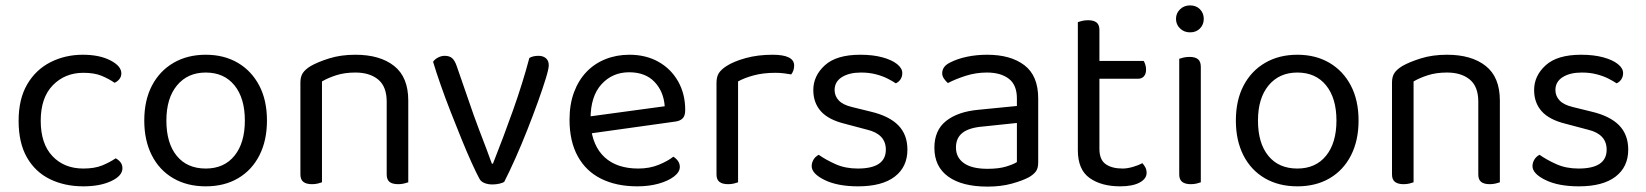

<svg xmlns="http://www.w3.org/2000/svg" viewBox="-20 -678 6104 712"><path d="M289 -408Q221 -408 176 -362Q131 -316 131 -230Q131 -145 174.5 -99Q218 -53 289 -53Q331 -53 359 -64.5Q387 -76 409 -91Q420 -85 427 -76Q434 -67 434 -54Q434 -26 392.5 -6.5Q351 13 289 13Q220 13 165.5 -13.5Q111 -40 80 -94Q49 -148 49 -230Q49 -311 81 -365.5Q113 -420 167.5 -447.5Q222 -475 287 -475Q349 -475 389.5 -454Q430 -433 430 -406Q430 -394 423 -385Q416 -376 405 -371Q383 -386 356.5 -397Q330 -408 289 -408Z M970 -231Q970 -157 942 -102Q914 -47 863 -17Q812 13 743 13Q674 13 622.5 -17Q571 -47 543 -102Q515 -157 515 -231Q515 -306 543.5 -360.5Q572 -415 623.5 -445Q675 -475 743 -475Q811 -475 862 -445Q913 -415 941.5 -360.5Q970 -306 970 -231ZM743 -409Q676 -409 636.5 -361.5Q597 -314 597 -231Q597 -147 635.5 -100Q674 -53 743 -53Q811 -53 849.5 -100.5Q888 -148 888 -231Q888 -314 849.5 -361.5Q811 -409 743 -409Z M1494 -305V-203H1414V-301Q1414 -357 1382.5 -383Q1351 -409 1298 -409Q1258 -409 1227 -399Q1196 -389 1174 -376V-203H1094V-372Q1094 -393 1102.5 -406.5Q1111 -420 1132 -433Q1158 -448 1201 -461.5Q1244 -475 1298 -475Q1389 -475 1441.5 -433.5Q1494 -392 1494 -305ZM1094 -258H1174V-2Q1169 0 1159 2.5Q1149 5 1137 5Q1116 5 1105 -3.5Q1094 -12 1094 -31ZM1414 -258H1494V-2Q1489 0 1478.5 2.5Q1468 5 1457 5Q1435 5 1424.5 -3.5Q1414 -12 1414 -31Z M1977 -471Q1994 -471 2004.5 -462Q2015 -453 2015 -436Q2015 -423 2004 -387Q1993 -351 1975 -301Q1957 -251 1935.5 -196.5Q1914 -142 1891.5 -91.5Q1869 -41 1850 -4Q1845 0 1832.5 3Q1820 6 1806 6Q1789 6 1776 0.5Q1763 -5 1758 -15Q1747 -35 1729.5 -73.5Q1712 -112 1692 -161Q1672 -210 1651.5 -262.5Q1631 -315 1614 -363.5Q1597 -412 1586 -449Q1593 -459 1605 -465Q1617 -471 1629 -471Q1647 -471 1657 -462Q1667 -453 1674 -432L1736 -253Q1744 -230 1757 -196Q1770 -162 1783 -128Q1796 -94 1804 -71H1808Q1848 -172 1883 -270.5Q1918 -369 1943 -463Q1956 -471 1977 -471Z M2147 -180 2143 -243 2445 -284Q2441 -339 2407 -374.5Q2373 -410 2313 -410Q2251 -410 2210.5 -365.5Q2170 -321 2170 -238V-216Q2177 -136 2222.5 -94.5Q2268 -53 2347 -53Q2389 -53 2423 -67Q2457 -81 2477 -97Q2488 -90 2494.5 -80.5Q2501 -71 2501 -59Q2501 -40 2479.5 -23.5Q2458 -7 2422.5 3Q2387 13 2343 13Q2266 13 2209.5 -15Q2153 -43 2122.5 -98.5Q2092 -154 2092 -234Q2092 -291 2108.5 -335.5Q2125 -380 2154.5 -411Q2184 -442 2225 -458.5Q2266 -475 2314 -475Q2375 -475 2421.5 -449Q2468 -423 2494.5 -376.5Q2521 -330 2521 -270Q2521 -248 2511 -238.5Q2501 -229 2483 -227Z M2717 -376V-218H2637V-370Q2637 -393 2645.5 -406.5Q2654 -420 2674 -433Q2700 -450 2745 -462.5Q2790 -475 2845 -475Q2925 -475 2925 -435Q2925 -425 2922 -416.5Q2919 -408 2914 -402Q2904 -404 2888 -406Q2872 -408 2856 -408Q2810 -408 2775 -398.5Q2740 -389 2717 -376ZM2637 -264 2717 -252V-2Q2712 0 2702 2.5Q2692 5 2680 5Q2659 5 2648 -3.5Q2637 -12 2637 -31Z M3345 -123Q3345 -59 3298 -23Q3251 13 3162 13Q3086 13 3038 -10.5Q2990 -34 2990 -62Q2990 -74 2996.5 -85.5Q3003 -97 3016 -104Q3043 -85 3079 -69Q3115 -53 3161 -53Q3265 -53 3265 -123Q3265 -152 3247.5 -170.5Q3230 -189 3196 -197L3113 -219Q3052 -234 3024 -265.5Q2996 -297 2996 -344Q2996 -397 3039 -436Q3082 -475 3170 -475Q3217 -475 3252 -465.5Q3287 -456 3306.5 -440.5Q3326 -425 3326 -407Q3326 -394 3319.5 -384Q3313 -374 3302 -369Q3290 -377 3271.5 -386.5Q3253 -396 3228 -402.5Q3203 -409 3173 -409Q3129 -409 3102 -392Q3075 -375 3075 -344Q3075 -322 3090.5 -305.5Q3106 -289 3140 -281L3209 -264Q3277 -248 3311 -213.5Q3345 -179 3345 -123Z M3642 -52Q3684 -52 3711.5 -60.5Q3739 -69 3751 -77V-222L3627 -209Q3575 -205 3550 -186Q3525 -167 3525 -131Q3525 -94 3554.5 -73Q3584 -52 3642 -52ZM3641 -475Q3728 -475 3779 -436Q3830 -397 3830 -313V-76Q3830 -54 3821.5 -42.5Q3813 -31 3796 -21Q3772 -8 3732 3Q3692 14 3642 14Q3548 14 3496.5 -23Q3445 -60 3445 -130Q3445 -195 3488.5 -229.5Q3532 -264 3609 -271L3751 -285V-313Q3751 -363 3721 -386Q3691 -409 3640 -409Q3599 -409 3561.5 -397Q3524 -385 3495 -370Q3487 -377 3480.5 -386.5Q3474 -396 3474 -406Q3474 -432 3503 -446Q3530 -460 3565.5 -467.5Q3601 -475 3641 -475Z M3977 -264H4057V-126Q4057 -86 4080 -69.5Q4103 -53 4143 -53Q4160 -53 4181 -59Q4202 -65 4216 -73Q4222 -67 4227 -58Q4232 -49 4232 -37Q4232 -15 4206 -1Q4180 13 4134 13Q4064 13 4020.5 -18Q3977 -49 3977 -121ZM4018 -386V-452H4221Q4224 -448 4227 -439Q4230 -430 4230 -420Q4230 -404 4222 -395Q4214 -386 4200 -386ZM4057 -234H3977V-596Q3982 -598 3992.5 -600.5Q4003 -603 4015 -603Q4036 -603 4046.5 -594.5Q4057 -586 4057 -567Z M4341 -608Q4341 -629 4356 -643.5Q4371 -658 4393 -658Q4416 -658 4430 -643.5Q4444 -629 4444 -608Q4444 -587 4430 -572.5Q4416 -558 4393 -558Q4371 -558 4356 -572.5Q4341 -587 4341 -608ZM4353 -264H4433V-2Q4428 0 4418 2.5Q4408 5 4396 5Q4375 5 4364 -3.5Q4353 -12 4353 -31ZM4433 -225H4353V-460Q4358 -462 4368.5 -464.5Q4379 -467 4391 -467Q4412 -467 4422.5 -458.5Q4433 -450 4433 -430Z M5018 -231Q5018 -157 4990 -102Q4962 -47 4911 -17Q4860 13 4791 13Q4722 13 4670.5 -17Q4619 -47 4591 -102Q4563 -157 4563 -231Q4563 -306 4591.5 -360.5Q4620 -415 4671.5 -445Q4723 -475 4791 -475Q4859 -475 4910 -445Q4961 -415 4989.5 -360.5Q5018 -306 5018 -231ZM4791 -409Q4724 -409 4684.5 -361.5Q4645 -314 4645 -231Q4645 -147 4683.5 -100Q4722 -53 4791 -53Q4859 -53 4897.5 -100.5Q4936 -148 4936 -231Q4936 -314 4897.5 -361.5Q4859 -409 4791 -409Z M5542 -305V-203H5462V-301Q5462 -357 5430.5 -383Q5399 -409 5346 -409Q5306 -409 5275 -399Q5244 -389 5222 -376V-203H5142V-372Q5142 -393 5150.5 -406.5Q5159 -420 5180 -433Q5206 -448 5249 -461.5Q5292 -475 5346 -475Q5437 -475 5489.5 -433.5Q5542 -392 5542 -305ZM5142 -258H5222V-2Q5217 0 5207 2.5Q5197 5 5185 5Q5164 5 5153 -3.5Q5142 -12 5142 -31ZM5462 -258H5542V-2Q5537 0 5526.5 2.5Q5516 5 5505 5Q5483 5 5472.5 -3.5Q5462 -12 5462 -31Z M6018 -123Q6018 -59 5971 -23Q5924 13 5835 13Q5759 13 5711 -10.5Q5663 -34 5663 -62Q5663 -74 5669.5 -85.5Q5676 -97 5689 -104Q5716 -85 5752 -69Q5788 -53 5834 -53Q5938 -53 5938 -123Q5938 -152 5920.5 -170.5Q5903 -189 5869 -197L5786 -219Q5725 -234 5697 -265.5Q5669 -297 5669 -344Q5669 -397 5712 -436Q5755 -475 5843 -475Q5890 -475 5925 -465.5Q5960 -456 5979.5 -440.5Q5999 -425 5999 -407Q5999 -394 5992.5 -384Q5986 -374 5975 -369Q5963 -377 5944.5 -386.5Q5926 -396 5901 -402.5Q5876 -409 5846 -409Q5802 -409 5775 -392Q5748 -375 5748 -344Q5748 -322 5763.5 -305.5Q5779 -289 5813 -281L5882 -264Q5950 -248 5984 -213.5Q6018 -179 6018 -123Z"/></svg>

Font: Baloo Tamma 2
Style: Regular
Weight: 400
Designer: Divya Kowshik, Shuchita Grover and Ek Type
Foundry: Ek Type
Version: Version 1.700